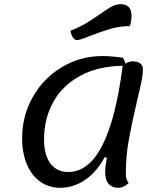

<svg xmlns="http://www.w3.org/2000/svg" viewBox="-20 -866 788 911"><path d="M630 -386Q605 -280 591 -202Q577 -124 577 -40Q577 -12 591 2Q568 25 540 25Q511 25 495 6Q479 -13 479 -50Q479 -76 487 -116L477 -121Q440 -51 384.5 -13Q329 25 266 25Q212 25 171 -4Q130 -33 107.5 -86.5Q85 -140 85 -210Q85 -317 136 -406.5Q187 -496 274.5 -548Q362 -600 465 -600Q512 -600 563 -592Q573 -576 574 -564Q591 -575 609 -575Q632 -575 645 -565.5Q658 -556 658 -538Q658 -514 652 -483.5Q646 -453 630 -386ZM562 -554Q444 -552 360 -506Q276 -460 232.5 -381.5Q189 -303 189 -204Q189 -131 219 -90.5Q249 -50 304 -50Q498 -50 562 -554ZM314 -720Q359 -738 391.5 -757.5Q424 -777 460 -803Q493 -826 512 -836Q531 -846 553 -846Q604 -846 604 -791Q604 -759 595 -742Q549 -742 506 -729.5Q463 -717 408 -696Q403 -694 380 -685Q357 -676 346 -676Q323 -676 314 -720Z"/></svg>

Font: Lemonada Light
Style: Regular
Weight: 300
Designer: Mohamed Gaber (Arabic) Eduardo Tunni (Latin)
Foundry: Kief Type Foundry
Version: Version 3.006